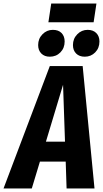

<svg xmlns="http://www.w3.org/2000/svg" viewBox="-67 -1067 584 1087"><path d="M310 0 305 -152H159L113 0H-47L215 -693H401L468 0ZM193 -265H301L290 -587ZM149 -812Q149 -848 173.5 -873Q198 -898 232 -898Q264 -898 281.5 -880Q299 -862 299 -832Q299 -795 275 -770.5Q251 -746 215 -746Q185 -746 167 -764Q149 -782 149 -812ZM346 -812Q346 -848 370.5 -873Q395 -898 429 -898Q460 -898 478 -880Q496 -862 496 -832Q496 -795 472 -770.5Q448 -746 413 -746Q382 -746 364 -764Q346 -782 346 -812ZM463 -941H207L223 -1047H479Z"/></svg>

Font: Fira Sans Extra Condensed
Style: Bold Italic
Weight: 700
Width: 3
Italic angle: -8°
Designer: Carrois Corporate & Edenspiekermann AG
Foundry: Carrois Corporate GbR & Edenspiekermann AG
Version: Version 4.203